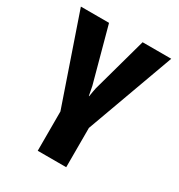

<svg xmlns="http://www.w3.org/2000/svg" viewBox="-186 -677 973 1045"><g transform="rotate(30 300.0 -154.5)"><path d="M206 244H385V-3L585 -553H405L310 -209Q308 -198 305 -183.5Q302 -169 300 -153H298Q295 -169 292 -184Q289 -199 287 -210L194 -553H17L206 -3Z"/></g></svg>

Font: Noto Sans Mono Extra
Style: Regular
Weight: 800
Designer: Monotype Design Team
Foundry: Monotype Imaging Inc.
Version: Version 1.900